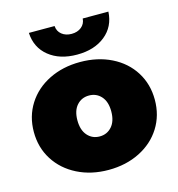

<svg xmlns="http://www.w3.org/2000/svg" viewBox="-113 -866 905 975"><g transform="rotate(-15 339.0 -378.5)"><path d="M175.5 -26.5C223.8 -2.2 278.3 10 339 10C400.3 10 455.2 -2.2 503.5 -26.5C551.8 -50.8 589.5 -84.5 616.5 -127.5C643.5 -170.5 657 -219.3 657 -274C657 -328.7 643.5 -377.5 616.5 -420.5C589.5 -463.5 551.8 -497 503.5 -521C455.2 -545 400.3 -557 339 -557C278.3 -557 223.8 -545 175.5 -521C127.2 -497 89.3 -463.5 62 -420.5C34.7 -377.5 21 -328.7 21 -274C21 -219.3 34.7 -170.5 62 -127.5C89.3 -84.5 127.2 -50.8 175.5 -26.5ZM403 -194.5C386.3 -175.5 365 -166 339 -166C313 -166 291.7 -175.5 275 -194.5C258.3 -213.5 250 -240 250 -274C250 -308 258.3 -334.3 275 -353C291.7 -371.7 313 -381 339 -381C365 -381 386.3 -371.7 403 -353C419.7 -334.3 428 -308 428 -274C428 -240 419.7 -213.5 403 -194.5ZM188 -643C226 -612.3 275.3 -597 336 -597C396.7 -597 446 -612.3 484 -643C522 -673.7 542.3 -715 545 -767H410C408.7 -748.3 401.2 -733.5 387.5 -722.5C373.8 -711.5 356.7 -706 336 -706C315.3 -706 298.2 -711.5 284.5 -722.5C270.8 -733.5 263.3 -748.3 262 -767H127C129.7 -715 150 -673.7 188 -643Z"/></g></svg>

Font: Montserrat Custom Black
Style: Regular
Weight: 900
Designer: Julieta Ulanovsky
Foundry: Julieta Ulanovsky
Version: Version 7.200